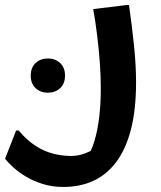

<svg xmlns="http://www.w3.org/2000/svg" viewBox="-58 -482 639 762"><path d="M16 36Q49 75 83.5 97Q118 119 153.5 128Q189 137 224 137Q252 137 278.5 127Q305 117 327 103L288 143Q306 115 318 73.5Q330 32 336 -19.5Q342 -71 342 -130Q342 -183 338 -236Q334 -289 327.5 -342Q321 -395 312 -446L444 -462H454Q466 -379 474 -300Q482 -221 482 -156Q482 -48 462 30.5Q442 109 404 160Q366 211 313 235.5Q260 260 193 260Q149 260 111 248Q73 236 43.5 218Q14 200 -6.5 181Q-27 162 -38 148L6 36ZM132 -114Q103 -114 83.5 -132Q64 -150 64 -182Q64 -214 83.5 -232Q103 -250 132 -250Q161 -250 180.5 -232Q200 -214 200 -182Q200 -150 180.5 -132Q161 -114 132 -114Z"/></svg>

Font: Kufam SemiBold
Style: Italic
Weight: 600
Italic angle: -11°
Designer: Artur Schmal
Foundry: Original Type
Version: Version 1.301; ttfautohint (v1.8.3)